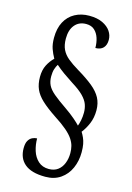

<svg xmlns="http://www.w3.org/2000/svg" viewBox="-130 -825 692 1005"><g transform="rotate(15 215.5 -323.0)"><path d="M220 114Q181 114 153 106Q125 98 107 82.5Q89 67 80.5 46Q72 25 72 -1Q72 -28 80.5 -42.5Q89 -57 102 -63Q115 -69 127 -69Q127 -35 137 -3Q147 29 169.5 49.5Q192 70 227 70Q256 70 275.5 55.5Q295 41 305 16Q315 -9 315 -39Q315 -59 310.5 -77Q306 -95 293.5 -114Q281 -133 255.5 -155Q230 -177 188 -204Q140 -236 111.5 -262.5Q83 -289 70.5 -317.5Q58 -346 58 -384Q58 -422 72 -449Q86 -476 106 -495Q93 -518 84.5 -542Q76 -566 76 -601Q76 -652 95 -687.5Q114 -723 148 -741.5Q182 -760 225 -760Q269 -760 298 -746Q327 -732 341.5 -710.5Q356 -689 356 -664Q356 -636 341.5 -620.5Q327 -605 299 -605Q299 -634 291 -658.5Q283 -683 266 -698.5Q249 -714 221 -714Q182 -714 159.5 -687Q137 -660 137 -613Q137 -578 148.5 -554Q160 -530 183 -511Q206 -492 241 -471Q293 -440 325.5 -413.5Q358 -387 373.5 -358Q389 -329 389 -291Q389 -251 375.5 -219Q362 -187 343 -163Q351 -150 357.5 -135.5Q364 -121 367.5 -103Q371 -85 371 -59Q371 -12 353.5 27.5Q336 67 302 90.5Q268 114 220 114ZM316 -189Q321 -201 325 -221Q329 -241 329 -263Q329 -286 321.5 -307Q314 -328 292.5 -350Q271 -372 229 -398Q201 -416 176.5 -433.5Q152 -451 132 -469Q125 -459 119.5 -442.5Q114 -426 114 -402Q114 -375 124 -354.5Q134 -334 159.5 -312.5Q185 -291 229 -261Q261 -239 283.5 -219.5Q306 -200 316 -189Z"/></g></svg>

Font: Noto Serif ExtraCondensed
Style: Regular
Weight: 400
Width: 2
Designer: Monotype Design Team
Foundry: Monotype Imaging Inc.
Version: Version 2.013